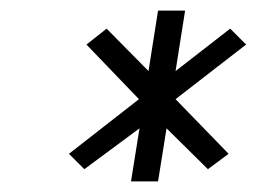

<svg xmlns="http://www.w3.org/2000/svg" viewBox="-20 -694 484 362"><path d="M139 -375 243 -452 227 -352H278L294 -452L372 -375L411 -404L311 -507L444 -610L414 -640L311 -560L329 -674H278L260 -560L181 -640L143 -610L242 -507L110 -404Z"/></svg>

Font: Charger Pro
Style: LitExtObl
Weight: 300
Designer: Jasper
Foundry: Cannot Into Space Fonts
Version: Version 1.09